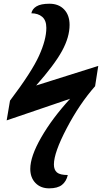

<svg xmlns="http://www.w3.org/2000/svg" viewBox="-20 -780 558 1040"><path d="M34.2 -234.9Q151.9 -390.6 191.4 -478Q231 -565.4 231 -628.9Q231 -669.9 208.5 -689Q186 -708 149.9 -708Q154.3 -731.4 177.7 -745.6Q201.2 -759.8 248 -759.8Q297.9 -759.8 327.4 -728.8Q356.9 -697.8 356.9 -645Q356.9 -579.1 316.2 -504.4Q275.4 -429.7 175.8 -316.9L512.2 -422.9L495.1 -313Q410.6 -217.3 341.3 -85.2Q272 46.9 272 110.8Q272 140.1 288.6 154.1Q305.2 168 347.2 168Q339.4 202.6 315.7 221.4Q292 240.2 246.1 240.2Q200.2 240.2 172.1 211.2Q144 182.1 144 134.8Q144 67.4 203.4 -35.9Q262.7 -139.2 359.9 -245.1L16.1 -127.9Z"/></svg>

Font: Droid Serif
Style: Bold Italic
Weight: 700
Italic angle: -12°
Designer: Monotype Design team
Foundry: Monotype Imaging Inc.
Version: Version 1.03